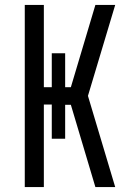

<svg xmlns="http://www.w3.org/2000/svg" viewBox="-20 -755 540 775"><path d="M80 0V-735H157V-403H189V-540H243V-403H266L365 -735H445L335 -368L445 0H365L266 -332H243V-195H189V-333H157V0Z"/></svg>

Font: Zed Sans
Style: Regular
Weight: 400
Designer: Belleve Invis
Foundry: Belleve Invis
Version: Version 1.0.0; ttfautohint (v1.8.4)